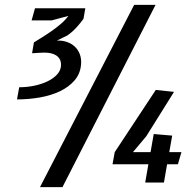

<svg xmlns="http://www.w3.org/2000/svg" viewBox="-20 -770 790 790"><path d="M237 0H144.5L532 -750H620ZM119.5 -595.5Q132 -603.5 151.2 -615.2Q170.5 -627 191.2 -641.5Q212 -656 230.8 -672Q249.5 -688 261 -704.5L192.5 -686H110L124 -736H331L323.5 -692.5Q313 -677.5 295.5 -658Q278 -638.5 257 -624L214 -603Q236.5 -604 255.8 -597.2Q275 -590.5 288.5 -577.5Q302 -564.5 308.8 -545.8Q315.5 -527 313.5 -504Q310 -465.5 286.2 -438.5Q262.5 -411.5 226 -394.2Q189.5 -377 143.8 -369Q98 -361 50 -361L59 -411Q91 -411 121.8 -417.5Q152.5 -424 176.5 -435.8Q200.5 -447.5 215.5 -464.2Q230.5 -481 231 -501.5Q231.5 -516 226 -526Q220.5 -536 211.2 -542Q202 -548 189.5 -550.8Q177 -553.5 163.5 -553.5Q159.5 -553.5 152.5 -553.2Q145.5 -553 137.5 -552.5Q129.5 -552 122.5 -551.5Q115.5 -551 112 -551ZM712 -94H667.5L654.5 -19H577.5L590.5 -94H443L452 -144L621 -400L696 -392L582 -209.5L527 -144H599.5L612.5 -218.5L688.5 -212L676.5 -144H726.5Z"/></svg>

Font: B612
Style: Bold Italic
Weight: 700
Italic angle: -10°
Designer: Nicolas Chauveau, Thomas Paillot, Jonathan Favre-Lamarine, Jean-Luc Vinot
Foundry: AIRBUS
Version: Version 1.008